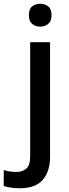

<svg xmlns="http://www.w3.org/2000/svg" viewBox="-78 -764 370 1024"><path d="M76 -683Q76 -716 93.5 -730Q111 -744 137 -744Q161 -744 179 -730Q197 -716 197 -683Q197 -651 179 -636.5Q161 -622 137 -622Q111 -622 93.5 -636.5Q76 -651 76 -683ZM26 240Q0 240 -21.5 236.5Q-43 233 -58 228V143Q-42 148 -26 150.5Q-10 153 10 153Q41 153 62 135.5Q83 118 83 69V-539H189V74Q189 149 150.5 194.5Q112 240 26 240Z"/></svg>

Font: Noto Sans Tamil Medium
Style: Regular
Weight: 500
Designer: Jelle Bosma - Monotype Design Team
Foundry: Monotype Imaging Inc.
Version: Version 2.004; ttfautohint (v1.8.4.7-5d5b)